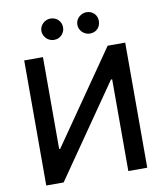

<svg xmlns="http://www.w3.org/2000/svg" viewBox="-99 -1018 945 1099"><g transform="rotate(-10 373.5 -468.5)"><path d="M189 -193H195L565 -727H667V0H557V-533H550L181 0H80V-727H189ZM225 -831Q206 -852 206 -875Q206 -900 225 -919Q245 -937 269 -937Q296 -937 314 -919Q332 -901 332 -875Q332 -851 314 -831Q296 -813 269 -813Q245 -813 225 -831ZM434 -831Q415 -850 415 -875Q415 -901 434 -919Q454 -937 478 -937Q505 -937 523 -919Q540 -902 540 -875Q540 -849 523 -831Q505 -813 478 -813Q454 -813 434 -831Z"/></g></svg>

Font: Sinter Medium
Style: Regular
Weight: 500
Foundry: Adobe & rsms
Version: Version 1.000